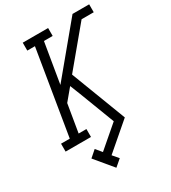

<svg xmlns="http://www.w3.org/2000/svg" viewBox="-232 -852 1086 1219"><g transform="rotate(-30 311.0 -242.5)"><path d="M253 250 145 120 193 78 229 121 386 -14 287 -273 258 -346 188 -262 154 -58H211V0H25V-58H89L191 -677H135V-735H321V-677H257L208 -383L500 -735H622V-677H533L305 -403L459 0L266 166L302 208Z"/></g></svg>

Font: Iosevka Etoile Light Oblique
Style: Regular
Weight: 300
Italic angle: -9°
Designer: Belleve Invis
Foundry: Belleve Invis
Version: Version 15.5.2; ttfautohint (v1.8.4)